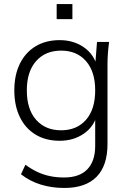

<svg xmlns="http://www.w3.org/2000/svg" viewBox="-20 -709 635 952"><path d="M299 223Q236 223 181.5 206Q127 189 84 155L106 108Q138 131 167.5 144.5Q197 158 229 164.5Q261 171 298 171Q374 171 413 130.5Q452 90 452 14V-145H463Q447 -82 396 -46.5Q345 -11 276 -11Q207 -11 156.5 -41.5Q106 -72 78.5 -128.5Q51 -185 51 -261Q51 -337 78.5 -393Q106 -449 156.5 -479.5Q207 -510 276 -510Q345 -510 396 -474.5Q447 -439 463 -375L452 -386L461 -501H521Q517 -472 515 -444Q513 -416 513 -389V5Q513 113 458.5 168Q404 223 299 223ZM283 -63Q361 -63 406.5 -115Q452 -167 452 -261Q452 -354 406.5 -406Q361 -458 283 -458Q205 -458 159 -406Q113 -354 113 -261Q113 -167 159 -115Q205 -63 283 -63ZM261 -614V-689H339V-614Z"/></svg>

Font: Mulish ExtraLight Light
Style: Regular
Weight: 300
Version: Version 3.603